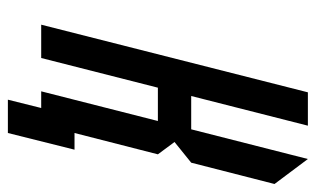

<svg xmlns="http://www.w3.org/2000/svg" viewBox="-175 -532 790 480"><g transform="rotate(90 220.0 -292.0)"><path d="M250 0H208.3L282.5 -291.7H199.2L125 0H41.7L210.8 -666.7H294.2L220 -375H303.3L377.5 -666.7L440 -583.3L386.7 -375L335 -333.3L365.8 -291.7L312.5 -83.3H354.2L312.5 83.3H229.2Z"/></g></svg>

Font: Yulong
Style: Italic
Weight: 400
Italic angle: -14.25°
Designer: GGBotNet
Foundry: f0n7.com
Version: 1.00